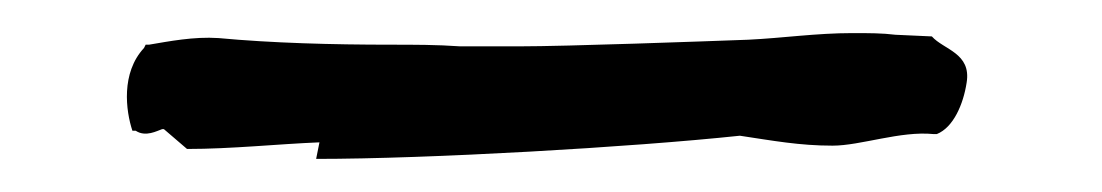

<svg xmlns="http://www.w3.org/2000/svg" viewBox="-20 -38 666 116"><path d="M67 -9C53 6 56 29 60 41H62C68 45 75 41 78 40H79L93 52C120 52 148 49 173 48L171 58C239 58 361 51 427 44C447 47 463 50 483 50C500 50 524 41 544 43H546C556 39 562 25 564 12C567 -6 550 -8 543 -16L521 -17C513 -18 505 -18 495 -18C473 -18 453 -15 432 -14C405 -13 322 -10 294 -10H258C244 -11 230 -11 216 -11C181 -11 144 -12 112 -15C97 -16 82 -13 70 -11H68Z"/></svg>

Font: Hussar Pisanka
Style: SbdKur
Weight: 600
Designer: Robert Jablonski
Foundry: Cannot Into Space Fonts
Version: Version 1.070